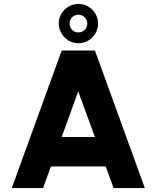

<svg xmlns="http://www.w3.org/2000/svg" viewBox="-20 -957 797 977"><path d="M463 -700 717 0H558L518 -110H239L199 0H40L294 -700ZM463 -260 378 -492 294 -260ZM379 -737Q352 -737 329 -750.8Q306 -764.5 292.5 -787.8Q279 -811 279 -838Q279 -864.5 292.5 -887.2Q306 -910 329 -923.5Q352 -937 379 -937Q406 -937 429 -923.5Q452 -910 465.5 -887.2Q479 -864.5 479 -838Q479 -810.5 465.5 -787.2Q452 -764 429 -750.5Q406 -737 379 -737ZM379 -792Q398 -792 411 -805.2Q424 -818.5 424 -838Q424 -856 410.8 -869Q397.5 -882 379 -882Q360.5 -882 347.2 -869Q334 -856 334 -838Q334 -818.5 347 -805.2Q360 -792 379 -792Z"/></svg>

Font: Urbanist
Style: Regular
Weight: 400
Designer: Corey Hu
Foundry: Corey Hu
Version: Version 1.2; befe77262ef67d88f1d94aa3d2e49ef1327b4483